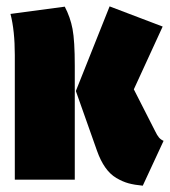

<svg xmlns="http://www.w3.org/2000/svg" viewBox="-20 -569 538 608"><path d="M495.1 -484.9 403.8 -286.1 471.2 -153.8Q477.5 -140.6 483.2 -133.8Q488.8 -127 498 -123L432.1 19Q406.2 16.6 387.2 11.5Q368.2 6.3 348.4 -5.4Q328.6 -17.1 313.5 -38.6Q298.3 -60.1 287.1 -91.8L220.2 -280.8L327.1 -548.8ZM185.1 -547.9Q202.6 -514.6 209.7 -477.3Q216.8 -439.9 216.8 -360.8V0H26.9V-395Q26.9 -471.7 13.2 -524.9Z"/></svg>

Font: Fira Sans Compressed Heavy
Style: Regular
Weight: 900
Width: 1
Designer: Carrois Corporate & Edenspiekermann AG
Foundry: Carrois Corporate GbR & Edenspiekermann AG
Version: Version 4.203;PS 004.203;hotconv 1.0.88;makeotf.lib2.5.64775